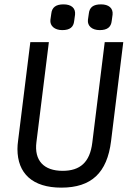

<svg xmlns="http://www.w3.org/2000/svg" viewBox="-20 -848 616 880"><path d="M460 -655 403 -194C392 -104 347 -65 267 -65C181 -65 136 -112 147 -197L204 -655H119L63 -204C61 -190 60 -177 60 -165C60 -53 129 12 261 12C399 12 471 -56 489 -201L545 -655ZM324 -781C327 -811 307 -828 271 -828C237 -828 218 -815 215 -785C215 -785 211 -757 211 -757C208 -729 231 -710 265 -710C301 -710 317 -724 320 -752ZM496 -781C499 -811 478 -828 443 -828C408 -828 390 -815 387 -785C387 -785 383 -757 383 -757C380 -729 402 -710 437 -710C472 -710 489 -724 492 -752Z"/></svg>

Font: Ropa Sans
Style: Italic
Weight: 400
Designer: Botio Nikoltchev
Foundry: Botjo Nikoltchev
Version: Version 1.002